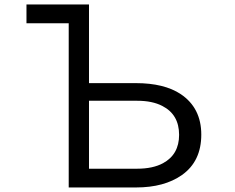

<svg xmlns="http://www.w3.org/2000/svg" viewBox="-20 -805 1040 850"><path d="M97.2 -785.2H374V-437H581.1Q707 -437 780.3 -388.2Q871.1 -327.1 871.1 -209Q871.1 -90.8 785.6 -30.3Q707.5 24.9 582 24.9H284.2V-702.1H97.2ZM374 -358.9V-58.1H586.9Q656.7 -58.1 701.7 -82.5Q772.9 -121.1 772.9 -208Q772.9 -297.9 698.7 -335.9Q654.3 -358.9 587.9 -358.9Z"/></svg>

Font: BIZ UDGothic
Style: Regular
Weight: 400
Monospace: yes
Designer: TypeBank Co., Ltd.
Foundry: Morisawa Inc.
Version: Version 1.05